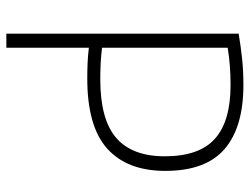

<svg xmlns="http://www.w3.org/2000/svg" viewBox="-111 -676 787 605"><g transform="rotate(90 282.5 -373.5)"><path d="M86 0V-732Q124.5 -738.5 164.2 -742.8Q204 -747 247.5 -747Q381 -747 449.8 -687.5Q518.5 -628 518.5 -501Q518.5 -381 448.5 -318Q378.5 -255 227.5 -255Q202 -255 178.8 -256Q155.5 -257 130.5 -260V0ZM230 -296Q356.5 -296 414.5 -346.2Q472.5 -396.5 472.5 -499Q472.5 -608 417.2 -657.2Q362 -706.5 248.5 -706.5Q216 -706.5 187 -704.2Q158 -702 130.5 -697.5V-301.5Q155 -298.5 179.2 -297.2Q203.5 -296 230 -296Z"/></g></svg>

Font: Encode Sans SmCnd XLt
Style: Regular
Weight: 200
Width: 4
Designer: Multiple Designers
Foundry: Impallari Type
Version: Version 3.002; ttfautohint (v1.8.3) -l 8 -r 50 -G 200 -x 14 